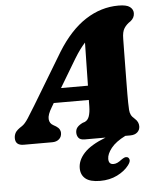

<svg xmlns="http://www.w3.org/2000/svg" viewBox="-88 -768 864 1055"><g transform="rotate(-5 344.5 -240.5)"><path d="M191.5 -192Q167 -152 169 -128Q171 -104 191 -93.5L206.5 -84.5Q219.5 -76 224.8 -66.5Q230 -57 230 -47.5Q230 -25.5 215.5 -12.8Q201 0 177.5 0H20.5Q-25.5 0 -25.5 -40Q-25.5 -57 -17.2 -71Q-9 -85 19 -102.5Q35.5 -113 55 -143.2Q74.5 -173.5 96 -209L266 -491Q337 -605.5 422.8 -661Q508.5 -716.5 605 -716.5Q650 -716.5 668 -702.5Q686 -688.5 686 -668Q686 -642 663.5 -624.5Q641.5 -610.5 628.5 -590.8Q615.5 -571 615.5 -531.5Q615 -505 614.5 -466.5Q614 -428 613.5 -385Q613 -342 612.5 -301Q612 -260 611.8 -228Q611.5 -196 612 -181Q612.5 -156.5 613.5 -140.5Q614.5 -124.5 620.5 -112.5Q626.5 -100.5 642 -87.5Q661.5 -70 661.5 -46Q661.5 -26 647.2 -13Q633 0 607.5 0H580.5Q526.5 27 501.2 59.2Q476 91.5 476 118Q476 148.5 502.5 148.5Q513.5 148.5 524.2 143.5Q535 138.5 547 129Q557 122 565 118.5Q573 115 581.5 118Q590 121 592.5 132.5Q595 144 580.5 163Q558 193 516.2 213.8Q474.5 234.5 422 234.5Q367 234.5 341.2 213.5Q315.5 192.5 315.5 155Q315.5 111.5 351.8 72Q388 32.5 471.5 0H357.5Q332 0 322.8 -12.2Q313.5 -24.5 313.5 -41Q313.5 -59 323.8 -70.8Q334 -82.5 354 -92L365 -95.5Q382.5 -103 389.8 -124.5Q397 -146 397.5 -178.5Q397.5 -192.5 398 -214H204.5ZM343 -445.5 251.5 -292.5H400Q401 -348.5 402.2 -411.8Q403.5 -475 404.5 -530Q391.5 -516 376.2 -495.5Q361 -475 343 -445.5Z"/></g></svg>

Font: Fraunces 9pt Soft Black
Style: Italic
Weight: 900
Italic angle: -16°
Version: Version 1.000;[b76b70a41]